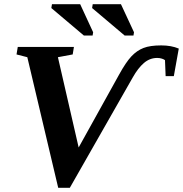

<svg xmlns="http://www.w3.org/2000/svg" viewBox="-20 -878 870 913"><path d="M746.6 -662.1Q794.4 -662.1 830.1 -647L806.6 -516.1H767.6L764.6 -591.8Q760.3 -595.7 750 -599.1Q739.7 -602.5 727.5 -602.5Q692.4 -602.5 664.3 -578.4Q636.2 -554.2 611.3 -509.8L312 15.1H256.8L109.9 -606L58.6 -619.1L64.5 -654.8H331.5L325.7 -619.1L255.4 -606L354 -176.8L546.4 -523.4Q578.6 -582 604.7 -609.9Q630.9 -637.7 662.4 -649.9Q693.8 -662.1 746.6 -662.1ZM378.9 -709 224.1 -839.8 227.1 -857.9H361.3L422.9 -724.6L420.4 -709ZM572.8 -709 418 -839.8 420.9 -857.9H555.2L617.2 -724.6L614.7 -709Z"/></svg>

Font: Tinos
Style: Bold Italic
Weight: 700
Italic angle: -16.333°
Designer: Steve Matteson
Foundry: Monotype Imaging Inc.
Version: Version 1.23